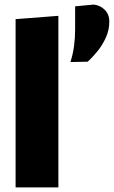

<svg xmlns="http://www.w3.org/2000/svg" viewBox="-20 -817 496 837"><path d="M48 0V-733.5L234.5 -748V0ZM287 -546.5Q298 -580.5 302.8 -616.8Q307.5 -653 307.5 -686.5V-789.5L388 -797Q416 -794.5 436.2 -774.8Q456.5 -755 456.5 -722.5Q456.5 -686.5 441.8 -653.8Q427 -621 405.2 -594Q383.5 -567 362 -548Z"/></svg>

Font: Commissioner ExtraBold
Style: Regular
Weight: 800
Designer: Kostas Bartsokas
Foundry: Kostas Bartsokas
Version: Version 1.000; ttfautohint (v1.8.3)